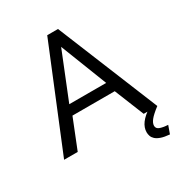

<svg xmlns="http://www.w3.org/2000/svg" viewBox="-207 -846 1090 1172"><g transform="rotate(-30 338.5 -260.5)"><path d="M301 -710H377L667 0H571L487 -208H189L106 0H10ZM467 -278 339 -606 207 -278ZM530 107Q530 74 552.5 43.5Q575 13 623 -18H647L667 0Q625 32 607 54Q589 76 589 95Q589 115 610 123Q631 131 667 133L647 189Q610 186 587 178Q564 170 551.5 158.5Q539 147 534.5 133.5Q530 120 530 107Z"/></g></svg>

Font: Rising Sun
Style: Regular
Weight: 400
Designer: Matt McInerney, Pablo Impallari, Rodrigo Fuenzalida (Raleway font), Stephen Hutchings (Greek), Cristiano Sobral (main ch
Foundry: The Rising Sun Project Authors
Version: Version 4.327; ttfautohint (v1.8.4.7-5d5b-dirty)